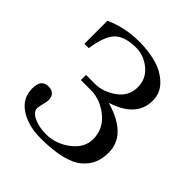

<svg xmlns="http://www.w3.org/2000/svg" viewBox="-193 -847 1003 1003"><g transform="rotate(45 308.0 -346.0)"><path d="M45 -139Q45 -206 97 -206Q149 -206 149 -155Q149 -143 142.5 -118.5Q136 -94 136 -84Q136 -56 174.5 -38Q213 -20 266 -20Q337 -20 397.5 -66Q458 -112 458 -177Q458 -251 398 -300Q338 -349 266 -349H194V-387H261Q319 -387 375 -426.5Q431 -466 431 -533Q431 -594 384 -633.5Q337 -673 277 -673Q199 -673 160 -637.5Q121 -602 105 -496H73V-666Q161 -707 270 -707Q339 -707 397 -690.5Q455 -674 495.5 -634.5Q536 -595 536 -539Q536 -418 384 -369V-367Q565 -314 565 -184Q565 -140 551 -106Q537 -72 504 -43.5Q471 -15 409.5 0Q348 15 261 15Q168 15 106.5 -25.5Q45 -66 45 -139Z"/></g></svg>

Font: Linguistics Pro
Style: Regular
Weight: 400
Designer: Stefan Peev, Context Ltd
Foundry: Stefan Peev, Context Ltd
Version: Version 001.000